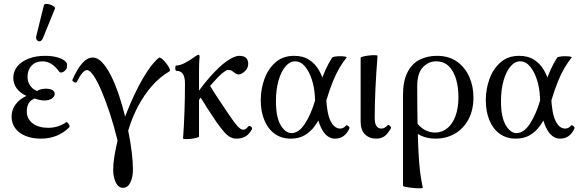

<svg xmlns="http://www.w3.org/2000/svg" viewBox="-20 -719 3050 1011"><path d="M196 11Q149 11 114 -3.5Q79 -18 60 -44Q41 -70 41 -105Q41 -139 60.5 -167Q80 -195 119 -214Q86 -229 68 -253.5Q50 -278 50 -309Q50 -343 71 -369Q92 -395 130 -410Q168 -425 218 -425Q257 -425 287.5 -415.5Q318 -406 330 -389Q332 -386 332.5 -381Q333 -376 333 -369Q333 -358 322.5 -347.5Q312 -337 300 -337Q299 -337 295.5 -338.5Q292 -340 290 -344Q271 -370 249.5 -383Q228 -396 203 -396Q168 -396 146.5 -373.5Q125 -351 125 -315Q125 -288 139 -268Q153 -248 175 -240Q184 -246 196 -249Q208 -252 221 -252Q243 -252 255.5 -245Q268 -238 268 -224Q268 -211 253.5 -200.5Q239 -190 213 -190Q200 -190 187.5 -193Q175 -196 162 -200Q141 -192 131 -175Q121 -158 121 -133Q121 -93 152 -69.5Q183 -46 234 -46Q260 -46 284 -53.5Q308 -61 328 -75Q331 -78 336.5 -72.5Q342 -67 345 -59.5Q348 -52 344 -48Q315 -19 277.5 -4Q240 11 196 11ZM206 -518Q200 -504 190.5 -502Q181 -500 174.5 -508Q168 -516 171 -529L211 -691Q213 -698 222.5 -698.5Q232 -699 244 -695Q256 -691 264 -685Q272 -679 269 -673Z M628 270Q603 270 589.5 241.5Q576 213 576 174Q576 142 582.5 103Q589 64 599 21Q581 -54 559 -120.5Q537 -187 515 -239Q493 -291 473 -320.5Q453 -350 438 -350Q427 -350 413 -334Q399 -318 384 -287Q382 -283 376 -284.5Q370 -286 365 -290Q360 -294 361 -298Q386 -356 413 -386Q440 -416 468 -416Q494 -416 518 -390.5Q542 -365 564.5 -320.5Q587 -276 605.5 -220.5Q624 -165 639 -105Q665 -174 695.5 -236.5Q726 -299 757.5 -346Q789 -393 817 -415Q822 -418 833 -409Q844 -400 855 -386Q866 -372 872 -359.5Q878 -347 872 -343Q823 -315 781 -267.5Q739 -220 707 -159.5Q675 -99 655 -31Q667 27 673.5 80.5Q680 134 680 174Q680 213 666.5 241.5Q653 270 628 270Z M944 10Q949 -60 951.5 -134.5Q954 -209 954 -279Q954 -313 943 -329.5Q932 -346 909 -346Q905 -346 903.5 -353Q902 -360 903.5 -367Q905 -374 909 -374Q926 -374 951.5 -386.5Q977 -399 1004 -419Q1012 -425 1017.5 -428Q1023 -431 1025 -431Q1031 -431 1031 -417Q1029 -399 1028.5 -380Q1028 -361 1028 -342V0Q1028 3 1015 6.5Q1002 10 985.5 12Q969 14 956.5 13.5Q944 13 944 10ZM995 -149 976 -167Q1033 -254 1083.5 -311.5Q1134 -369 1174 -397Q1214 -425 1240 -425Q1287 -425 1287 -383Q1287 -360 1269 -343.5Q1251 -327 1237 -327Q1227 -327 1219 -333Q1211 -339 1202.5 -345Q1194 -351 1179 -351Q1172 -351 1150.5 -333.5Q1129 -316 1091 -272Q1053 -228 995 -149ZM1225 11Q1207 11 1191.5 2.5Q1176 -6 1159.5 -25Q1143 -44 1120 -76Q1096 -111 1072.5 -148Q1049 -185 1028 -219L1078 -280Q1104 -237 1132 -195Q1160 -153 1185 -116Q1214 -73 1231 -54.5Q1248 -36 1261 -36Q1268 -36 1274.5 -40.5Q1281 -45 1288 -54Q1291 -57 1296.5 -55Q1302 -53 1305.5 -48Q1309 -43 1306 -37Q1292 -12 1272.5 -0.5Q1253 11 1225 11Z M1511 11Q1462 11 1426.5 -14.5Q1391 -40 1372 -86Q1353 -132 1353 -191Q1353 -250 1372.5 -303.5Q1392 -357 1431 -391Q1470 -425 1529 -425Q1576 -425 1608 -404Q1640 -383 1659 -350Q1678 -317 1687 -280Q1696 -243 1697 -212Q1701 -120 1721 -81Q1741 -42 1771 -42Q1789 -42 1802 -58Q1805 -61 1809.5 -58.5Q1814 -56 1818 -51.5Q1822 -47 1820 -43Q1808 -16 1789 -2.5Q1770 11 1744 11Q1698 11 1670 -48Q1642 -107 1638 -210Q1636 -256 1622.5 -298.5Q1609 -341 1586.5 -368.5Q1564 -396 1534 -396Q1506 -396 1483 -369Q1460 -342 1446.5 -294.5Q1433 -247 1433 -186Q1433 -102 1458 -60Q1483 -18 1515 -18Q1553 -18 1585.5 -67.5Q1618 -117 1640 -193Q1656 -245 1668 -283Q1680 -321 1694.5 -352.5Q1709 -384 1729 -416Q1731 -419 1743.5 -421Q1756 -423 1771.5 -423Q1787 -423 1797.5 -421Q1808 -419 1805 -416Q1785 -391 1767.5 -361.5Q1750 -332 1733 -290.5Q1716 -249 1697 -186Q1687 -153 1672.5 -118Q1658 -83 1636.5 -54Q1615 -25 1584.5 -7Q1554 11 1511 11Z M1960 11Q1925 11 1902 -11.5Q1879 -34 1879 -78V-415Q1879 -418 1892.5 -421.5Q1906 -425 1924 -427Q1942 -429 1955 -428.5Q1968 -428 1968 -425Q1961 -338 1957 -253.5Q1953 -169 1953 -97Q1953 -42 1989 -42Q2005 -42 2021 -59Q2026 -64 2033.5 -56Q2041 -48 2038 -43Q2021 -13 2003.5 -1Q1986 11 1960 11Z M2206 269Q2207 272 2196.5 272.5Q2186 273 2170.5 272Q2155 271 2139 269Q2123 267 2112.5 264.5Q2102 262 2102 259V-217Q2102 -292 2125.5 -338Q2149 -384 2189.5 -404.5Q2230 -425 2280 -425Q2344 -425 2386.5 -394.5Q2429 -364 2451 -314.5Q2473 -265 2473 -207Q2473 -139 2446.5 -90Q2420 -41 2375 -15Q2330 11 2272 11Q2230 11 2195 -5.5Q2160 -22 2132 -51L2169 -80Q2188 -52 2214 -36.5Q2240 -21 2272 -21Q2307 -21 2334.5 -43Q2362 -65 2378 -107Q2394 -149 2394 -208Q2394 -258 2382 -300.5Q2370 -343 2344 -369.5Q2318 -396 2277 -396Q2236 -396 2206.5 -364.5Q2177 -333 2177 -266Q2177 -156 2178.5 -77Q2180 2 2182.5 57.5Q2185 113 2188.5 151Q2192 189 2196.5 217Q2201 245 2206 269Z M2696 11Q2647 11 2611.5 -14.5Q2576 -40 2557 -86Q2538 -132 2538 -191Q2538 -250 2557.5 -303.5Q2577 -357 2616 -391Q2655 -425 2714 -425Q2761 -425 2793 -404Q2825 -383 2844 -350Q2863 -317 2872 -280Q2881 -243 2882 -212Q2886 -120 2906 -81Q2926 -42 2956 -42Q2974 -42 2987 -58Q2990 -61 2994.5 -58.5Q2999 -56 3003 -51.5Q3007 -47 3005 -43Q2993 -16 2974 -2.5Q2955 11 2929 11Q2883 11 2855 -48Q2827 -107 2823 -210Q2821 -256 2807.5 -298.5Q2794 -341 2771.5 -368.5Q2749 -396 2719 -396Q2691 -396 2668 -369Q2645 -342 2631.5 -294.5Q2618 -247 2618 -186Q2618 -102 2643 -60Q2668 -18 2700 -18Q2738 -18 2770.5 -67.5Q2803 -117 2825 -193Q2841 -245 2853 -283Q2865 -321 2879.5 -352.5Q2894 -384 2914 -416Q2916 -419 2928.5 -421Q2941 -423 2956.5 -423Q2972 -423 2982.5 -421Q2993 -419 2990 -416Q2970 -391 2952.5 -361.5Q2935 -332 2918 -290.5Q2901 -249 2882 -186Q2872 -153 2857.5 -118Q2843 -83 2821.5 -54Q2800 -25 2769.5 -7Q2739 11 2696 11Z"/></svg>

Font: Junicode VF
Style: Regular
Weight: 400
Designer: Peter S. Baker
Version: Version 2.213